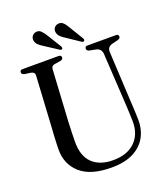

<svg xmlns="http://www.w3.org/2000/svg" viewBox="-158 -988 975 1113"><g transform="rotate(-20 329.5 -432.0)"><path d="M540 -296.5 521 -621Q519 -653 488 -661L448 -669Q432 -673 432 -685.5Q432 -700 448 -700H623.5Q639.5 -700 639.5 -685.5Q639.5 -673.5 622.5 -669L587.5 -660.5Q554 -652 556.5 -619L573 -299Q574.5 -273 575.8 -248Q577 -223 577.5 -196.5Q578.5 -136.5 552.8 -89.2Q527 -42 473.8 -14.5Q420.5 13 338 13Q210 13 146.5 -43.5Q83 -100 84 -191.5Q84 -206.5 85 -229.2Q86 -252 87.2 -276.2Q88.5 -300.5 90 -319L108.5 -639.5Q109.5 -659 87 -663.5L48 -669Q31 -672.5 31 -685.5Q31 -700 47.5 -700H269.5Q286 -700 286 -685.5Q286 -673 269.5 -669.5L231.5 -663.5Q212 -660 211 -639.5L192.5 -320.5Q190.5 -284 190 -253.8Q189.5 -223.5 189 -200.5Q188 -112.5 233.8 -68.2Q279.5 -24 362 -24Q448 -24 496.5 -70.8Q545 -117.5 544 -198Q543.5 -229 542.2 -252.2Q541 -275.5 540 -296.5ZM388 -830.5 438 -748Q444 -737 439 -732Q433.5 -725.5 423.5 -732L342.5 -786.5Q325 -797 313.8 -808.5Q302.5 -820 300 -836.5Q298 -851.5 306.8 -863Q315.5 -874.5 330.5 -876.5Q348.5 -879.5 362 -866.5Q375.5 -853.5 388 -830.5ZM251.5 -830.5 302 -748.5Q308 -738 304 -732Q298.5 -726 288.5 -732L207 -785Q189.5 -795.5 177.8 -806.8Q166 -818 163.5 -834.5Q161 -849 169.5 -861Q178 -873 193 -875.5Q211 -879 224.5 -866.2Q238 -853.5 251.5 -830.5Z"/></g></svg>

Font: Fraunces 144pt S050
Style: Regular
Weight: 400
Version: Version 1.000; ttfautohint (v1.8.3)